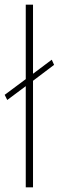

<svg xmlns="http://www.w3.org/2000/svg" viewBox="-35 -800 251 820"><path d="M-4 -373 -15 -395 75 -462V-780H106V-485L186 -545L196 -523L106 -455V0H75V-432Z"/></svg>

Font: Jost* Thin
Style: Regular
Weight: 200
Version: Version 3.7